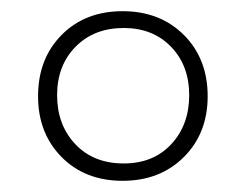

<svg xmlns="http://www.w3.org/2000/svg" viewBox="-20 -744 440 343"><path d="M199 -421Q132 -421 90 -463.5Q48 -506 48 -572Q48 -639 90 -681.5Q132 -724 199 -724Q266 -724 308.5 -681.5Q351 -639 351 -572Q351 -506 308.5 -463.5Q266 -421 199 -421ZM201 -452Q254 -452 286 -486.5Q318 -521 318 -574Q318 -627 285.5 -660.5Q253 -694 201 -694Q148 -694 115 -660.5Q82 -627 82 -574Q82 -521 114.5 -486.5Q147 -452 201 -452Z"/></svg>

Font: Noto Serif Tamil ExtraLight
Style: Regular
Weight: 200
Designer: Indian Type Foundry, Tom Grace, and the Monotype Design Team
Foundry: Monotype Imaging Inc.
Version: Version 2.004; ttfautohint (v1.8.4.7-5d5b)